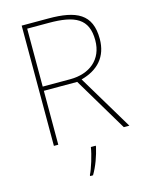

<svg xmlns="http://www.w3.org/2000/svg" viewBox="-136 -890 848 1101"><g transform="rotate(-15 288.5 -339.5)"><path d="M262 -807H103V-93H129V-413H327L518 -93H551L355 -420C456 -447 516 -512 516 -618C516 -766 427 -807 262 -807ZM257 -782C413 -782 489 -745 489 -617C489 -503 408 -438 292 -438H129V-782ZM335 -26V-32H306C300 11 275 92 259 122V128H276C304 81 323 26 335 -26Z"/></g></svg>

Font: Noto Sans Kannada UI Thin
Style: Regular
Weight: 100
Designer: Jelle Bosma - Monotype Design Team
Foundry: Monotype Imaging Inc.
Version: Version 2.005